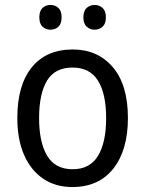

<svg xmlns="http://www.w3.org/2000/svg" viewBox="-20 -746 586 776"><path d="M497 -269Q497 -139 438 -64.5Q379 10 272 10Q205 10 155 -23.5Q105 -57 77.5 -119.5Q50 -182 50 -269Q50 -402 108.5 -474Q167 -546 274 -546Q375 -546 436 -474.5Q497 -403 497 -269ZM138 -269Q138 -171 170.5 -116.5Q203 -62 274 -62Q343 -62 376 -116Q409 -170 409 -269Q409 -367 376 -420Q343 -473 273 -473Q202 -473 170 -420Q138 -367 138 -269ZM139 -676Q139 -702 152 -714Q165 -726 184 -726Q203 -726 216 -714Q229 -702 229 -676Q229 -650 216 -638Q203 -626 184 -626Q165 -626 152 -638Q139 -650 139 -676ZM317 -676Q317 -702 330.5 -714Q344 -726 362 -726Q381 -726 394.5 -714Q408 -702 408 -676Q408 -650 394.5 -638Q381 -626 362 -626Q344 -626 330.5 -638Q317 -650 317 -676Z"/></svg>

Font: Noto Sans Myanmar SemiCondensed
Style: Regular
Weight: 400
Width: 4
Designer: Monotype Design Team
Foundry: Monotype Imaging Inc.
Version: Version 2.107; ttfautohint (v1.8.4.7-5d5b)